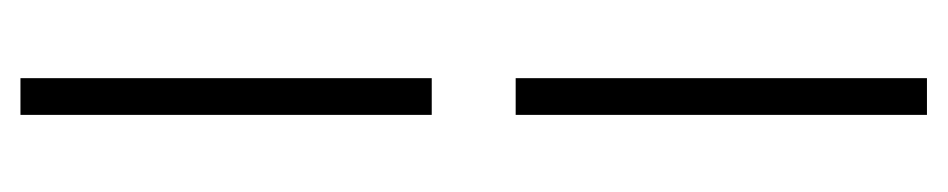

<svg xmlns="http://www.w3.org/2000/svg" viewBox="-380 -442 904 183"><g transform="rotate(-90 71.5 -350.0)"><path d="M54 -310H89V82H54ZM54 -782H89V-390H54Z"/></g></svg>

Font: Phudu Medium
Style: Regular
Weight: 500
Version: Version 1.005;gftools[0.9.23]